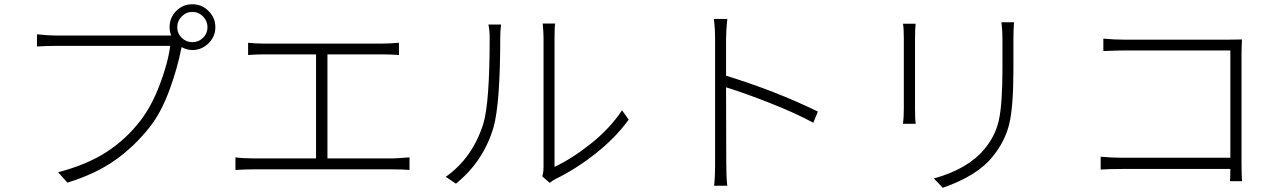

<svg xmlns="http://www.w3.org/2000/svg" viewBox="-20 -853 6040 905"><path d="M836.4 -674.8Q857.4 -654.3 886.7 -654.3Q916 -654.3 937 -674.8Q958 -695.3 958 -724.6Q958 -753.9 937 -775.4Q916 -796.9 886.7 -796.9Q857.4 -796.9 836.4 -775.4Q815.4 -753.9 815.4 -724.6Q815.4 -695.3 836.4 -674.8ZM244.1 -685.5H767.6H787.1Q779.3 -704.1 779.3 -724.6Q779.3 -769.5 810.5 -801.3Q841.8 -833 886.7 -833Q930.7 -833 962.9 -801.3Q995.1 -769.5 995.1 -724.6Q995.1 -680.7 962.9 -648.9Q930.7 -617.2 886.7 -617.2Q861.3 -617.2 835.9 -630.9L835 -627Q816.4 -530.3 777.8 -426.3Q739.3 -322.3 686.5 -254.9Q613.3 -162.1 522 -97.7Q430.7 -33.2 297.9 7.8L253.9 -41Q390.6 -77.1 482.4 -136.7Q574.2 -196.3 642.6 -285.2Q694.3 -352.5 732.9 -453.6Q771.5 -554.7 782.2 -636.7H243.2Q193.4 -636.7 154.3 -633.8V-691.4Q207 -685.5 244.1 -685.5Z M1523.4 -106.4H1834Q1846.7 -106.4 1910.2 -111.3V-51.8Q1883.8 -54.7 1834 -54.7H1171.9Q1133.8 -54.7 1089.8 -51.8V-111.3Q1125 -106.4 1171.9 -106.4H1469.7V-596.7H1226.6Q1187.5 -596.7 1149.4 -593.8V-651.4Q1184.6 -647.5 1226.6 -647.5H1779.3Q1815.4 -647.5 1860.4 -651.4V-593.8Q1825.2 -596.7 1779.3 -596.7H1523.4Z M2128.9 12.7 2081.1 -19.5Q2207 -108.4 2257.8 -268.6Q2288.1 -366.2 2288.1 -675.8Q2288.1 -709 2282.2 -737.3H2341.8Q2337.9 -706.1 2337.9 -675.8Q2337.9 -368.2 2306.6 -253.9Q2258.8 -91.8 2128.9 12.7ZM2571.3 8.8 2536.1 -21.5Q2542 -41 2542 -67.4V-674.8Q2542 -699.2 2538.1 -742.2H2596.7Q2593.8 -726.6 2593.8 -674.8V-66.4Q2676.8 -105.5 2765.6 -176.3Q2854.5 -247.1 2912.1 -333L2943.4 -289.1Q2879.9 -202.1 2787.6 -129.4Q2695.3 -56.6 2599.6 -9.8Q2586.9 -3.9 2571.3 8.8Z M3835 -327.1 3813.5 -274.4Q3735.4 -317.4 3614.7 -365.2Q3494.1 -413.1 3402.3 -441.4L3403.3 -84Q3403.3 -12.7 3408.2 22.5H3345.7Q3350.6 -11.7 3350.6 -84V-668.9Q3350.6 -719.7 3344.7 -763.7H3408.2Q3402.3 -707 3402.3 -668.9V-496.1Q3637.7 -423.8 3835 -327.1Z M4236.3 -741.2H4295.9Q4293 -716.8 4293 -671.9V-339.8Q4293 -291 4295.9 -269.5H4236.3Q4240.2 -296.9 4240.2 -339.8V-671.9Q4240.2 -718.8 4236.3 -741.2ZM4700.2 -748H4759.8Q4756.8 -714.8 4756.8 -669.9V-529.3Q4756.8 -345.7 4736.3 -265.1Q4715.8 -184.6 4659.2 -115.2Q4586.9 -24.4 4423.8 32.2L4381.8 -11.7Q4543 -56.6 4620.1 -150.4Q4672.9 -212.9 4689 -290Q4705.1 -367.2 4705.1 -530.3V-669.9Q4705.1 -710.9 4700.2 -748Z M5835 1H5777.3Q5779.3 -10.7 5779.3 -56.6H5272.5Q5203.1 -56.6 5168 -53.7V-114.3Q5221.7 -109.4 5271.5 -109.4H5779.3V-615.2H5283.2Q5245.1 -615.2 5180.7 -612.3V-670.9Q5232.4 -666 5282.2 -666H5766.6Q5811.5 -666 5834 -667Q5832 -624 5832 -598.6V-83Q5832 -19.5 5835 1Z"/></svg>

Font: GenEi Gothic M Light
Style: Regular
Weight: 300
Designer: o_tamon (Modified); [Source Han Sans]
Ryoko NISHIZUKA  (kana & ideographs); Paul D. Hunt (Latin, Greek & Cyrillic); Wenl
Version: Version 1.1a;Original Version 1.004